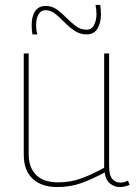

<svg xmlns="http://www.w3.org/2000/svg" viewBox="-20 -746 549 776"><path d="M211 10Q148 10 112 -23.5Q76 -57 76 -121V-530H96V-121Q96 -70 125.5 -39.5Q155 -9 215 -9Q266 -9 310 -25.5Q354 -42 401 -68V-530H421V-76Q421 -37 434 -22.5Q447 -8 466 -8Q482 -8 497 -16L504 1Q483 10 464 10Q443 10 425 -4Q407 -18 403 -49Q355 -23 310 -6.5Q265 10 211 10ZM111 -607Q108 -626 108 -645Q108 -681 122.5 -701.5Q137 -722 164 -722Q190 -722 210 -707.5Q230 -693 248.5 -674Q267 -655 286.5 -640.5Q306 -626 330 -626Q351 -626 360.5 -645.5Q370 -665 370 -689Q370 -708 366 -726H385Q388 -706 388 -688Q388 -654 374 -630.5Q360 -607 330 -607Q303 -607 281 -622Q259 -637 240.5 -656Q222 -675 203.5 -690Q185 -705 164 -705Q146 -705 136 -688.5Q126 -672 126 -645Q126 -624 131 -607Z"/></svg>

Font: Georama Thin
Style: Regular
Weight: 100
Designer: Jean-Baptiste Levee
Foundry: Production Type
Version: Version 1.000